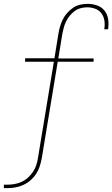

<svg xmlns="http://www.w3.org/2000/svg" viewBox="-40 -763 584 998"><path d="M-20 215V197H-4Q15 197 33.5 194Q52 191 70.5 183Q89 175 104 161.5Q119 148 130.5 131.5Q142 115 148 97Q154 79 157 60L240 -442H90L91 -460H243L264 -590Q267 -608 272.5 -626.5Q278 -645 287 -663Q296 -681 310 -696.5Q324 -712 340.5 -723Q357 -734 376.5 -738.5Q396 -743 415 -743Q440 -743 464 -735Q488 -727 503 -708Q518 -689 522 -664Q526 -639 522 -613V-611H502V-613Q506 -635 502.5 -656.5Q499 -678 487 -694Q475 -710 455 -717.5Q435 -725 413 -725Q397 -725 379.5 -720.5Q362 -716 348 -705.5Q334 -695 322.5 -681Q311 -667 303.5 -651.5Q296 -636 291.5 -619.5Q287 -603 284 -587L263 -459H447L446 -442H260L177 60Q173 81 166.5 101.5Q160 122 147.5 141Q135 160 117.5 175Q100 190 79.5 199Q59 208 38 211.5Q17 215 -4 215Z"/></svg>

Font: Iosevka Thin Oblique
Style: Regular
Weight: 100
Italic angle: -9°
Monospace: yes
Designer: Belleve Invis
Foundry: Belleve Invis
Version: Version 32.5.0; ttfautohint (v1.8.4)